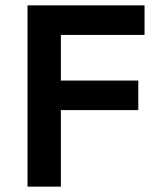

<svg xmlns="http://www.w3.org/2000/svg" viewBox="-20 -695 583 715"><path d="M206.7 0H82.5V-675H518.3V-565H206.7V-395H495V-285H206.7Z"/></svg>

Font: Funnel Sans SemiBold
Style: Regular
Weight: 600
Designer: NORD ID, Kristian Moeller
Foundry: Dicotype
Version: Version 1.000